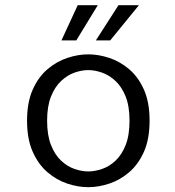

<svg xmlns="http://www.w3.org/2000/svg" viewBox="-20 -726 690 756"><path d="M327.5 11Q287.5 11 245.2 -3Q203 -17 167 -47.8Q131 -78.5 108.8 -128.5Q86.5 -178.5 86.5 -251Q86.5 -323 108.8 -373Q131 -423 167 -453.5Q203 -484 245.2 -498Q287.5 -512 327.5 -512Q368 -512 410.2 -498Q452.5 -484 488.5 -453.5Q524.5 -423 546.8 -373Q569 -323 569 -251Q569 -178.5 546.8 -128.5Q524.5 -78.5 488.5 -47.8Q452.5 -17 410.2 -3Q368 11 327.5 11ZM327.5 -51Q353.5 -51 382 -60.8Q410.5 -70.5 435 -93.5Q459.5 -116.5 474.8 -155Q490 -193.5 490 -251Q490 -307.5 474.8 -345.8Q459.5 -384 435 -407Q410.5 -430 382 -440Q353.5 -450 327.5 -450Q301.5 -450 273.2 -440Q245 -430 220.5 -407Q196 -384 180.8 -345.8Q165.5 -307.5 165.5 -251Q165.5 -193.5 180.8 -155Q196 -116.5 220.5 -93.5Q245 -70.5 273.2 -60.8Q301.5 -51 327.5 -51ZM357.5 -567 446.5 -705.5H527L414 -567ZM222 -567 286 -705.5H365L280.5 -567Z"/></svg>

Font: Trispace Light
Style: Regular
Weight: 300
Designer: Tyler Finck
Foundry: Etcetera Type Company
Version: Version 1.210; ttfautohint (v1.8.3)